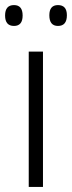

<svg xmlns="http://www.w3.org/2000/svg" viewBox="-33 -735 283 755"><path d="M136 0H80V-532H136ZM-13 -674Q-13 -715 22 -715Q56 -715 56 -674Q56 -633 22 -633Q-13 -633 -13 -674ZM161 -675Q161 -715 195 -715Q230 -715 230 -675Q230 -633 195 -633Q161 -633 161 -675Z"/></svg>

Font: Noto Sans Gurmukhi SemiCondensed Light
Style: Regular
Weight: 300
Width: 4
Designer: Jelle Bosma - Monotype Design Team
Foundry: Monotype Imaging Inc.
Version: Version 2.004; ttfautohint (v1.8.4.7-5d5b)